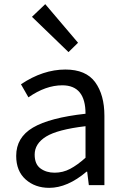

<svg xmlns="http://www.w3.org/2000/svg" viewBox="-20 -892 604 925"><path d="M217 13Q149 13 103.5 -27.5Q58 -68 58 -141Q58 -230 139 -277.5Q220 -325 392 -344Q392 -481 280 -481Q200 -481 117 -423L81 -486Q187 -557 295 -557Q394 -557 438.5 -496Q483 -435 483 -334V0H408L400 -65H397Q305 13 217 13ZM243 -60Q283 -60 318 -78.5Q353 -97 392 -132V-284Q257 -268 202 -234Q147 -200 147 -147Q147 -101 175 -80.5Q203 -60 243 -60ZM310 -641 134 -811 198 -872 356 -686Z"/></svg>

Font: Source Han Sans & Saira Hybrid
Style: Regular
Weight: 400
Designer: Ryoko NISHIZUKA 西塚涼子 (kana & ideographs); Paul D. Hunt (Latin, Greek & Cyrillic); Wenlong ZHANG 张文龙 (bopomofo); Sandoll 
Foundry: Adobe Systems Incorporated
Version: Version 1.00;August 2, 2021;FontCreator 13.0.0.2675 64-bit